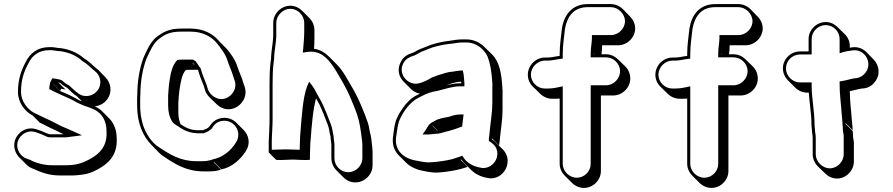

<svg xmlns="http://www.w3.org/2000/svg" viewBox="-20 -775 4376 941"><path d="M233 -544H221C164 -544 127 -513 107 -473C85 -432 68 -388 68 -324C68 -273 102 -228 140 -209L175 -174L225 -149C247 -139 270 -128 291 -117H226C221 -117 214 -120 209 -122C208 -122 207 -122 206 -123C192 -130 175 -136 160 -141C109 -158 66 -125 54 -89C43 -55 55 -23 75 -3L110 32C120 42 131 48 142 52C181 69 218 85 274 85H336C345 85 354 84 364 83C394 80 409 78 437 66C500 37 557 -6 552 -96C552 -138 538 -172 515 -195L480 -230C470 -240 457 -248 444 -254C469 -256 492 -269 506 -289C532 -325 523 -370 497 -396L462 -432C459 -435 456 -437 452 -440C431 -457 418 -474 393 -488C390 -490 388 -492 387 -493C359 -516 322 -533 278 -539C265 -539 245 -544 233 -544ZM275 -329 240 -364V-365L275 -330L280 -340C288 -339 293 -338 301 -336L266 -371C270 -371 274 -368 277 -367C286 -358 297 -351 310 -344C324 -330 339 -314 355 -305L382 -278L367 -284C342 -299 315 -312 286 -324ZM233 -529C241 -529 262 -524 277 -524C318 -518 353 -502 377 -482C380 -479 382 -477 385 -475C408 -462 420 -447 443 -428C471 -409 483 -366 459 -333C439 -305 397 -293 364 -317C350 -327 334 -342 319 -356C305 -363 294 -371 285 -380C281 -381 277 -385 268 -386C262 -387 255 -389 247 -390L236 -391L225 -368V-367C224 -363 224 -361 224 -361C223 -356 223 -353 222 -349L221 -339L230 -334C238 -330 246 -325 254 -322L280 -310C308 -298 335 -286 360 -271C366 -268 373 -266 378 -263L395 -256L410 -251C416 -249 419 -248 423 -246C469 -231 502 -195 502 -131V-130C507 -49 457 -11 396 17C366 30 340 35 301 35H239C198 35 167 26 140 15C127 7 119 6 112 3C83 -6 54 -43 68 -84C78 -113 113 -141 155 -127C170 -122 185 -117 199 -110C206 -106 205 -107 205 -107C212 -104 217 -102 226 -102H298C303 -102 308 -102 313 -103L382 -112L306 -146C278 -156 253 -172 223 -186C214 -190 205 -194 197 -198L147 -222C115 -239 83 -279 83 -324C83 -385 98 -426 120 -466C138 -503 170 -529 221 -529Z M1028 21C1029 21 1029 21 1030 20L1065 55C1117 45 1159 6 1184 -33C1209 -70 1200 -112 1174 -138L1139 -173C1121 -191 1093 -202 1064 -196C1037 -191 1019 -176 1005 -153C997 -145 987 -142 975 -137H942C941 -137 939 -137 937 -138C929 -138 922 -139 916 -141L904 -145C890 -150 878 -158 865 -166C858 -182 854 -203 854 -224V-272C856 -295 857 -321 861 -343C866 -374 872 -413 891 -432C896 -433 900 -433 904 -433H950C958 -405 969 -378 979 -353L985 -332C989 -321 996 -309 1005 -300L1041 -265C1061 -245 1092 -232 1126 -244C1161 -256 1196 -299 1179 -350L1172 -370C1166 -395 1152 -421 1144 -447C1134 -481 1111 -512 1091 -536L1056 -571C1026 -608 979 -635 914 -635H869C807 -635 777 -617 743 -590C716 -566 700 -529 684 -494C665 -444 653 -380 653 -313C652 -303 652 -293 652 -283V-258C652 -172 680 -107 724 -63L759 -27C768 -18 777 -11 787 -5C838 29 894 65 977 65H1007C1028 65 1047 62 1063 56ZM841 -182 839 -184ZM935 -454 921 -468C923 -467 925 -465 928 -464C931 -461 933 -457 935 -454ZM668 -313C668 -378 680 -441 698 -488C715 -524 730 -559 753 -579C786 -606 810 -620 869 -620H914C974 -620 1017 -595 1044 -562C1063 -538 1086 -508 1095 -478C1104 -449 1117 -424 1123 -401L1130 -380C1144 -339 1115 -303 1086 -293C1046 -279 1009 -309 999 -337L993 -358C982 -385 971 -412 963 -441C953 -451 950 -461 938 -476C933 -478 930 -480 926 -483H869C863 -483 855 -482 849 -481C823 -455 816 -413 811 -380C807 -356 806 -331 804 -308V-259C804 -227 811 -196 827 -175C828 -174 833 -168 834 -168C855 -156 872 -140 899 -131L912 -127C920 -125 934 -122 942 -122H978C991 -127 1004 -131 1017 -144C1030 -165 1043 -178 1066 -182C1127 -193 1170 -127 1136 -76C1112 -37 1073 -4 1023 6L1021 7C1006 12 990 15 972 15H942C864 15 811 -19 760 -53C729 -72 706 -104 690 -139C676 -170 667 -213 667 -258V-283C667 -293 667 -303 668 -313Z M1319 -663V-597L1317 -571C1315 -551 1310 -523 1309 -501C1309 -492 1308 -482 1306 -469C1302 -438 1301 -399 1301 -364V-188C1301 -175 1301 -162 1300 -150C1300 -126 1297 -101 1297 -80V-28L1333 8C1335 10 1362 10 1416 7C1471 10 1499 10 1499 7V-5C1499 -16 1499 -29 1500 -46C1500 -63 1501 -80 1503 -97C1507 -153 1514 -240 1529 -293C1534 -284 1539 -276 1544 -266C1556 -242 1578 -187 1587 -162C1593 -147 1595 -122 1600 -106C1600 -93 1604 -76 1604 -64V0C1604 23 1614 45 1629 60L1664 95C1679 110 1699 119 1722 119C1767 119 1806 81 1806 35V-29C1806 -38 1805 -47 1804 -57C1801 -82 1800 -105 1793 -127C1790 -147 1786 -167 1779 -184C1770 -212 1742 -279 1728 -306L1712 -336C1685 -381 1664 -426 1628 -462L1593 -497C1574 -516 1549 -532 1519 -536C1520 -551 1521 -567 1521 -583V-628C1521 -651 1511 -672 1496 -687L1461 -722C1446 -737 1425 -747 1403 -747C1358 -747 1319 -708 1319 -663ZM1381 -43C1349 -42 1324 -41 1312 -41V-80C1312 -111 1316 -153 1316 -188V-364C1316 -398 1317 -438 1321 -467C1323 -479 1324 -492 1324 -501C1325 -522 1330 -549 1332 -570L1334 -596V-663C1334 -699 1367 -732 1403 -732C1439 -732 1471 -700 1471 -663V-618C1471 -591 1468 -563 1466 -536L1464 -517L1483 -520C1548 -531 1586 -490 1615 -446C1631 -423 1648 -391 1664 -364L1680 -334C1693 -309 1721 -241 1730 -214C1743 -176 1748 -137 1754 -90C1755 -80 1756 -72 1756 -64V0C1756 37 1724 69 1687 69C1650 69 1619 38 1619 0V-64C1619 -79 1615 -95 1615 -106V-108C1611 -123 1609 -148 1601 -167C1592 -192 1570 -247 1557 -273C1547 -292 1539 -305 1530 -322C1524 -334 1518 -344 1511 -354L1495 -375L1485 -351C1464 -298 1458 -195 1453 -133C1451 -114 1450 -98 1450 -81C1449 -65 1449 -51 1449 -41C1435 -41 1413 -42 1381 -43Z M2123 -135 2099 -159C2099 -160 2099 -160 2100 -160L2125 -135ZM2038 -316 2024 -309C1997 -296 1973 -273 1956 -248C1944 -230 1933 -215 1925 -195C1914 -172 1911 -141 1907 -110C1900 -68 1912 -36 1935 -13L1970 22C1992 44 2023 57 2057 63C2080 68 2108 73 2135 70C2172 67 2208 61 2239 53L2272 43L2237 8C2238 8 2240 8 2241 7C2245 12 2249 18 2254 23L2289 58C2306 75 2330 88 2354 94L2364 96C2414 110 2456 74 2465 36C2474 3 2462 -25 2444 -43L2408 -78C2403 -83 2397 -88 2391 -92V-97L2426 -62C2427 -69 2428 -76 2429 -84L2431 -105C2435 -146 2443 -191 2443 -237V-310C2444 -322 2443 -334 2442 -347C2438 -415 2428 -472 2392 -508L2356 -543C2334 -566 2302 -582 2265 -582H2246C2225 -582 2201 -578 2183 -575C2153 -572 2119 -564 2094 -556C2079 -551 2065 -544 2051 -539C2035 -534 2022 -526 2007 -518C1980 -509 1960 -500 1946 -475C1925 -438 1933 -400 1958 -375L1994 -339C2006 -327 2021 -319 2038 -316ZM2166 -356C2185 -363 2211 -374 2236 -374H2240C2240 -372 2241 -371 2241 -369V-367H2235C2211 -367 2188 -362 2166 -356ZM2235 -429C2220 -428 2213 -426 2200 -424C2174 -423 2154 -414 2139 -410C2123 -406 2111 -400 2096 -395C2080 -384 2056 -373 2035 -367C2017 -362 1999 -365 1984 -374C1954 -392 1937 -430 1958 -467C1970 -488 1986 -495 2013 -504C2030 -512 2041 -521 2055 -525C2072 -531 2085 -538 2098 -542C2123 -550 2156 -557 2184 -560C2202 -561 2227 -567 2246 -567H2265C2315 -567 2354 -533 2370 -497C2382 -465 2389 -426 2392 -381C2393 -368 2394 -356 2393 -345V-272C2393 -228 2385 -182 2381 -141L2379 -120C2378 -112 2377 -105 2376 -98V-84C2402 -69 2426 -44 2415 -3C2407 28 2372 57 2332 46L2322 44C2293 37 2267 20 2253 -1L2246 -12L2236 -8L2200 4C2171 12 2135 17 2098 20C2073 23 2048 18 2025 13C1959 4 1910 -38 1922 -108C1927 -140 1930 -169 1939 -189C1958 -231 1990 -275 2031 -296L2049 -305C2073 -318 2095 -325 2126 -330C2162 -339 2198 -352 2235 -352H2256V-370C2254 -387 2254 -401 2251 -417L2248 -430ZM2086 -167C2077 -158 2072 -146 2067 -139L2051 -116H2082C2092 -117 2104 -118 2112 -119C2132 -119 2150 -125 2162 -129L2179 -133C2200 -139 2223 -146 2245 -155C2247 -168 2248 -184 2250 -197L2252 -214H2235C2210 -214 2193 -206 2178 -202C2156 -198 2128 -194 2112 -183L2095 -174Z M2686 -291H2693C2703 -291 2713 -291 2723 -292V28C2723 50 2733 71 2748 86L2783 121C2798 136 2819 146 2842 146C2887 146 2925 108 2925 63V-307H2985C3030 -307 3069 -345 3069 -390C3069 -413 3060 -434 3045 -449L3009 -484C2994 -499 2973 -509 2950 -509H2928C2930 -524 2931 -539 2931 -553H3009C3054 -553 3093 -591 3093 -636C3093 -658 3083 -679 3068 -694L3033 -730C3018 -745 2996 -755 2974 -755H2861C2783 -755 2745 -702 2734 -636C2730 -597 2723 -555 2723 -512V-501C2703 -499 2684 -493 2664 -493H2651C2605 -493 2567 -454 2567 -409C2567 -386 2576 -366 2591 -351L2627 -316C2642 -301 2663 -291 2686 -291ZM2893 -509H2890V-512ZM2658 -341H2651C2613 -341 2582 -372 2582 -409C2582 -446 2614 -478 2651 -478H2664C2687 -478 2706 -484 2725 -486L2738 -488V-512C2738 -553 2745 -595 2749 -634C2760 -696 2793 -740 2861 -740H2974C3010 -740 3043 -707 3043 -671C3043 -635 3011 -603 2974 -603H2881V-588C2881 -566 2875 -541 2875 -512V-494H2950C2987 -494 3019 -463 3019 -426C3019 -389 2987 -357 2950 -357H2875V28C2875 65 2844 96 2807 96C2770 96 2738 64 2738 28V-352L2719 -348C2717 -348 2716 -347 2716 -347H2714C2698 -343 2678 -341 2658 -341Z M3311 -291H3318C3328 -291 3338 -291 3348 -292V28C3348 50 3358 71 3373 86L3408 121C3423 136 3444 146 3467 146C3512 146 3550 108 3550 63V-307H3610C3655 -307 3694 -345 3694 -390C3694 -413 3685 -434 3670 -449L3634 -484C3619 -499 3598 -509 3575 -509H3553C3555 -524 3556 -539 3556 -553H3634C3679 -553 3718 -591 3718 -636C3718 -658 3708 -679 3693 -694L3658 -730C3643 -745 3621 -755 3599 -755H3486C3408 -755 3370 -702 3359 -636C3355 -597 3348 -555 3348 -512V-501C3328 -499 3309 -493 3289 -493H3276C3230 -493 3192 -454 3192 -409C3192 -386 3201 -366 3216 -351L3252 -316C3267 -301 3288 -291 3311 -291ZM3518 -509H3515V-512ZM3283 -341H3276C3238 -341 3207 -372 3207 -409C3207 -446 3239 -478 3276 -478H3289C3312 -478 3331 -484 3350 -486L3363 -488V-512C3363 -553 3370 -595 3374 -634C3385 -696 3418 -740 3486 -740H3599C3635 -740 3668 -707 3668 -671C3668 -635 3636 -603 3599 -603H3506V-588C3506 -566 3500 -541 3500 -512V-494H3575C3612 -494 3644 -463 3644 -426C3644 -389 3612 -357 3575 -357H3500V28C3500 65 3469 96 3432 96C3395 96 3363 64 3363 28V-352L3344 -348C3342 -348 3341 -347 3341 -347H3339C3323 -343 3303 -341 3283 -341Z M3957 -167C3957 -159 3958 -150 3959 -141V-140C3959 -126 3963 -113 3963 -100V-19C3963 3 3973 25 3988 40L4024 75C4039 90 4060 100 4082 100C4127 100 4165 61 4165 16V-76C4164 -84 4163 -93 4161 -102C4161 -114 4160 -124 4159 -133L4124 -168V-172L4159 -137C4159 -152 4156 -168 4155 -185C4152 -233 4145 -277 4145 -328C4166 -332 4183 -338 4203 -341L4215 -342C4237 -345 4255 -356 4269 -375C4297 -412 4288 -457 4261 -484L4226 -520C4209 -537 4184 -547 4156 -543L4145 -541V-549C4145 -571 4136 -592 4121 -607L4085 -642C4070 -657 4050 -667 4027 -667C3982 -667 3943 -629 3943 -584V-523H3901C3855 -523 3817 -485 3817 -440C3817 -417 3827 -396 3842 -381L3877 -346C3892 -331 3913 -321 3936 -321H3944C3947 -270 3957 -216 3957 -167ZM4111 -137V-135C4113 -127 4114 -116 4115 -110V-19C4115 18 4083 50 4047 50C4011 50 3978 17 3978 -19V-100C3978 -116 3974 -129 3974 -140V-142C3973 -151 3972 -160 3972 -167C3972 -232 3958 -290 3958 -356V-371H3901C3864 -371 3832 -403 3832 -440C3832 -477 3863 -508 3901 -508H3958V-584C3958 -621 3990 -652 4027 -652C4064 -652 4095 -621 4095 -584V-514L4114 -520C4125 -523 4135 -525 4146 -526L4158 -528C4217 -537 4259 -468 4222 -419C4210 -403 4195 -395 4178 -392L4166 -391C4144 -387 4128 -381 4108 -378L4095 -376V-363C4095 -311 4102 -266 4105 -219C4106 -201 4109 -185 4109 -172V-167C4110 -159 4111 -149 4111 -137Z"/></svg>

Font: Blanket
Style: Poster
Weight: 900
Foundry: Cannot Into Space Fonts
Version: Version 0.9